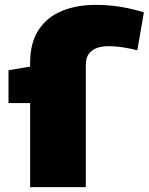

<svg xmlns="http://www.w3.org/2000/svg" viewBox="-20 -770 612 790"><path d="M333 -503V0H104V-346H15V-481L104 -496V-511Q104 -595 139.5 -648Q175 -701 236 -725.5Q297 -750 373 -750Q428 -750 478.5 -741.5Q529 -733 572 -719L545 -563Q525 -569 490.5 -574.5Q456 -580 424 -580Q404 -580 383 -574Q362 -568 347.5 -551Q333 -534 333 -503Z"/></svg>

Font: Georama Extended ExtraBold
Style: Regular
Weight: 800
Width: 7
Designer: Jean-Baptiste Levee
Foundry: Production Type
Version: Version 1.000